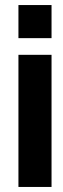

<svg xmlns="http://www.w3.org/2000/svg" viewBox="-20 -740 250 760"><path d="M184 -720V-589H53V-720ZM184 0H53V-523H184Z"/></svg>

Font: Orbitron
Style: Bold
Weight: 700
Designer: Matt McInerney
Foundry: Matt McInerney
Version: Version 001.001